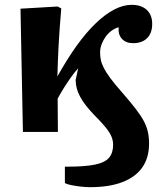

<svg xmlns="http://www.w3.org/2000/svg" viewBox="-20 -547 689 796"><path d="M353 229Q335 229 314 226.5Q293 224 275.5 220.5Q258 217 249 212V144H258Q332 144 373.5 135.5Q415 127 432 107Q449 87 449 53Q449 36 442 19Q435 2 417.5 -19.5Q400 -41 368 -73Q350 -92 336 -110Q322 -128 312.5 -145.5Q303 -163 298.5 -179.5Q294 -196 294 -212Q294 -216 293.5 -215Q293 -214 292.5 -211Q292 -208 291.5 -206.5Q291 -205 292 -209.5Q293 -214 296 -226.5Q299 -239 304 -264Q288 -246 273.5 -225.5Q259 -205 245.5 -183.5Q232 -162 219 -138L220 0H75L65 -511L219 -520L234 -512Q230 -468 227.5 -430.5Q225 -393 223 -359.5Q221 -326 220 -294Q219 -262 218 -230Q258 -302 297.5 -357Q337 -412 376.5 -450Q416 -488 453.5 -507.5Q491 -527 526 -527Q566 -527 588.5 -506Q611 -485 611 -448Q611 -410 590 -389Q569 -368 532 -368Q502 -368 485.5 -386Q469 -404 472 -434Q457 -430 443 -420Q429 -410 418.5 -395.5Q408 -381 401.5 -364Q395 -347 395 -331Q395 -314 398 -299Q401 -284 410 -266Q419 -248 437 -223.5Q455 -199 486 -164Q520 -125 542 -96.5Q564 -68 576 -45.5Q588 -23 593 -0.5Q598 22 598 48Q598 107 570 147Q542 187 487.5 208Q433 229 353 229Z"/></svg>

Font: Literata 18pt
Style: Bold
Weight: 700
Designer: Latin by Veronika Burian and Jose Scaglione. Greek by Irene Vlachou. Cyrillic by Vera Evstafieva.
Foundry: TypeTogether
Version: Version 3.103;gftools[0.9.29]